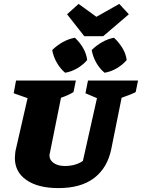

<svg xmlns="http://www.w3.org/2000/svg" viewBox="-20 -951 726 982"><path d="M279 11Q175 11 115.5 -30Q56 -71 56 -143Q56 -152 57.5 -163.5Q59 -175 59 -178L121 -449L50 -474L62 -539H368L356 -480Q341 -471 326.5 -464.5Q312 -458 292 -451L235 -168Q234 -163 233.5 -161.5Q233 -160 233 -156Q233 -132 255 -117Q277 -102 312 -102Q340 -102 363.5 -109Q387 -116 404 -128L476 -449L417 -474L430 -539H686L674 -480Q656 -471 644 -466.5Q632 -462 602 -451L549 -188Q529 -92 461.5 -40.5Q394 11 279 11ZM411 -766 323 -878 382 -931 473 -865 590 -931 639 -878 508 -766ZM313 -579Q289 -599 271 -630Q253 -661 247 -695Q270 -718 300 -735Q330 -752 363 -758Q388 -735 405 -705.5Q422 -676 426 -644Q406 -620 375.5 -602Q345 -584 313 -579ZM515 -579Q490 -599 472.5 -630Q455 -661 449 -695Q472 -718 501.5 -735Q531 -752 563 -758Q588 -735 606 -705.5Q624 -676 628 -644Q608 -620 577.5 -602Q547 -584 515 -579Z"/></svg>

Font: Piazzolla SC ExtraBold
Style: Italic
Weight: 800
Italic angle: -11.3°
Designer: Juan Pablo del Peral
Foundry: Huerta Tipografica
Version: Version 1.330